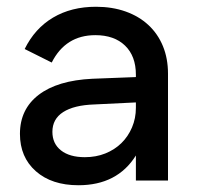

<svg xmlns="http://www.w3.org/2000/svg" viewBox="-20 -534 582 568"><path d="M39 -138Q39 -211 94.5 -253.5Q150 -296 253 -301L382 -306V-313Q382 -368 350 -399Q318 -430 262 -430Q174 -430 133 -349L53 -389Q83 -450 137 -482Q191 -514 264 -514Q312 -514 351.5 -500Q391 -486 419 -460Q447 -434 462 -397.5Q477 -361 477 -316V0H382V-74Q327 14 212 14Q133 14 86 -27.5Q39 -69 39 -138ZM231 -69Q264 -69 291.5 -80Q319 -91 339 -110.5Q359 -130 370.5 -157Q382 -184 382 -215V-231L259 -225Q199 -223 167 -202.5Q135 -182 135 -144Q135 -109 160.5 -89Q186 -69 231 -69Z"/></svg>

Font: NT Somic Medium
Style: Regular
Weight: 500
Designer: Ravid Balaliev — lead type designer, mastering
Michael Voronin — secret advisor, marketing
Ivan Kovalenko — best boy
Foundry: NT Type
Version: Version 0.7